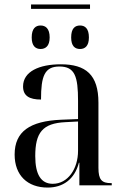

<svg xmlns="http://www.w3.org/2000/svg" viewBox="-20 -836 563 866"><path d="M120 -796H386V-816H120ZM163 -615C185 -615 204 -628 204 -667C204 -708 185 -721 163 -721C141 -721 123 -708 123 -667C123 -628 141 -615 163 -615ZM341 -615C363 -615 381 -628 381 -667C381 -708 363 -721 341 -721C318 -721 301 -708 301 -667C301 -628 318 -615 341 -615ZM195 10C263 10 316 -26 336 -102H338V0H484V-10H481C439 -10 424 -25 424 -79V-373C424 -499 367 -546 254 -546C158 -546 84 -514 84 -446C84 -404 112 -387 165 -387C165 -493 181 -536 248 -536C318 -536 332 -491 332 -381V-299L256 -296C115 -290 46 -243 46 -139C46 -45 104 10 195 10ZM218 -7C165 -7 139 -49 139 -132C139 -238 172 -280 275 -285L332 -288V-156C332 -74 286 -7 218 -7Z"/></svg>

Font: Noto Serif Display SemiCondensed
Style: Regular
Weight: 400
Width: 4
Designer: Monotype Design Team
Foundry: Monotype Imaging Inc.
Version: Version 2.009